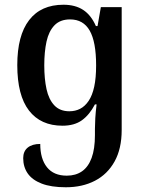

<svg xmlns="http://www.w3.org/2000/svg" viewBox="-20 -522 618 811"><path d="M258 269Q196 269 156 253.5Q116 238 97 210.5Q78 183 78 146Q78 117 97 101.5Q116 86 150 86Q150 149 178.5 184.5Q207 220 262 220Q300 220 326.5 201.5Q353 183 367 145Q381 107 381 49V22Q381 4 382.5 -22.5Q384 -49 388 -81H381Q358 -37 326 -14Q294 9 244 9Q152 9 102.5 -55Q53 -119 53 -247Q53 -372 103 -437Q153 -502 248 -502Q298 -502 331.5 -480Q365 -458 385 -412H392L406 -492H494V27Q494 106 464 160Q434 214 381 241.5Q328 269 258 269ZM273 -52Q298 -52 318.5 -62.5Q339 -73 354.5 -96Q370 -119 378 -156Q386 -193 386 -246Q386 -345 359 -392.5Q332 -440 276 -440Q234 -440 210 -415Q186 -390 176.5 -346.5Q167 -303 167 -246Q167 -189 176.5 -145.5Q186 -102 209.5 -77Q233 -52 273 -52Z"/></svg>

Font: Noto Serif Armenian Medium
Style: Regular
Weight: 500
Version: Version 2.007